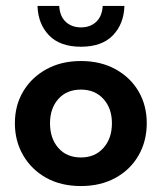

<svg xmlns="http://www.w3.org/2000/svg" viewBox="-20 -615 544 645"><path d="M252 10Q185 10 135.5 -17.5Q86 -45 58 -93Q30 -141 30 -201Q30 -261 58 -308Q86 -355 136 -382.5Q186 -410 252 -410Q318 -410 368 -382.5Q418 -355 445.5 -308Q473 -261 473 -201Q473 -141 445.5 -93Q418 -45 368 -17.5Q318 10 252 10ZM252 -86Q299 -86 327.5 -118Q356 -150 356 -201Q356 -251 327.5 -282.5Q299 -314 252 -314Q204 -314 176 -282.5Q148 -251 148 -201Q148 -150 176 -118Q204 -86 252 -86ZM252 -458Q182 -458 145 -496Q108 -534 106 -595H179Q181 -560 201 -541.5Q221 -523 252 -523Q283 -523 303 -541.5Q323 -560 325 -595H398Q396 -534 359 -496Q322 -458 252 -458Z"/></svg>

Font: Rokkitt
Style: Bold
Weight: 700
Designer: Vernon Adams
Foundry: Vernon Adams
Version: Version 3.103